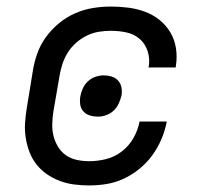

<svg xmlns="http://www.w3.org/2000/svg" viewBox="-20 -558 640 586"><path d="M252 8Q229 8 206 5Q183 2 162 -6Q141 -14 123 -26.5Q105 -39 91.5 -56Q78 -73 70 -94Q62 -115 58.5 -137.5Q55 -160 56.5 -183Q58 -206 62 -230L80 -340Q84 -367 93.5 -394Q103 -421 120 -444.5Q137 -468 160 -487Q183 -506 209.5 -517.5Q236 -529 263.5 -533.5Q291 -538 318 -538Q346 -538 372.5 -534.5Q399 -531 423 -522Q447 -513 467 -497Q487 -481 500 -459Q513 -437 517 -411Q521 -385 517 -358Q517 -356 516.5 -355Q516 -354 516 -352H433Q433 -353 433.5 -354Q434 -355 434 -355Q438 -379 430.5 -402Q423 -425 406 -439.5Q389 -454 366 -459Q343 -464 318 -464Q300 -464 281.5 -461Q263 -458 245.5 -449.5Q228 -441 213 -428Q198 -415 187.5 -398.5Q177 -382 171 -364Q165 -346 162 -328L143 -218Q140 -199 139.5 -179.5Q139 -160 143.5 -142.5Q148 -125 157.5 -109.5Q167 -94 181.5 -84Q196 -74 214.5 -70Q233 -66 252 -66Q278 -66 304 -72.5Q330 -79 352 -96Q374 -113 387.5 -137Q401 -161 406 -187H489Q484 -160 473 -134Q462 -108 445.5 -85Q429 -62 406.5 -43.5Q384 -25 358.5 -13Q333 -1 306 3.5Q279 8 252 8ZM279 -202Q266 -202 254.5 -205.5Q243 -209 235 -217.5Q227 -226 225 -238Q223 -250 225 -263Q227 -275 232.5 -287.5Q238 -300 248 -309.5Q258 -319 271 -323.5Q284 -328 297 -328Q309 -328 320.5 -324.5Q332 -321 340 -312.5Q348 -304 350.5 -292Q353 -280 351 -267Q348 -255 342.5 -242.5Q337 -230 327 -220.5Q317 -211 304 -206.5Q291 -202 279 -202Z"/></svg>

Font: Iosevka Curly Extended Oblique
Style: Regular
Weight: 400
Width: 7
Italic angle: -9°
Monospace: yes
Designer: Belleve Invis
Foundry: Belleve Invis
Version: Version 11.1.0; ttfautohint (v1.8.3)